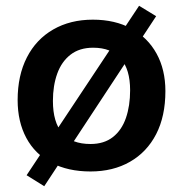

<svg xmlns="http://www.w3.org/2000/svg" viewBox="-20 -586 632 664"><path d="M133 58 72 20 461 -566 520 -530ZM293 7Q215 7 158 -23Q101 -53 71 -109Q41 -165 41 -240Q41 -325 73 -387.5Q105 -450 164 -484Q223 -518 301 -518Q378 -518 434.5 -487Q491 -456 521.5 -400.5Q552 -345 552 -271Q552 -184 520 -122Q488 -60 429.5 -26.5Q371 7 293 7ZM293 -88Q340 -88 370.5 -112Q401 -136 415.5 -178Q430 -220 430 -274Q430 -346 397.5 -383.5Q365 -421 302 -421Q255 -421 224 -397Q193 -373 178 -331.5Q163 -290 163 -237Q163 -163 195.5 -125.5Q228 -88 293 -88Z"/></svg>

Font: Muli
Style: Bold Italic
Weight: 700
Italic angle: -4.541°
Designer: Vernon Adams
Foundry: Vernon Adams
Version: Version 2.100; ttfautohint (v1.8.1.43-b0c9)